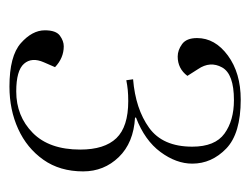

<svg xmlns="http://www.w3.org/2000/svg" viewBox="-80 -798 517 396"><g transform="rotate(90 178.0 -600.5)"><path d="M318 -739Q318 -706 294 -673.5Q270 -641 223 -623V-621Q275 -618 304.5 -587.5Q334 -557 334 -514Q334 -466 310 -432Q286 -398 246.5 -380Q207 -362 159 -362Q96 -362 69.5 -385.5Q43 -409 43 -435Q43 -458 54 -466Q65 -474 76 -474Q100 -474 119 -456L109 -433Q98 -408 112 -392Q126 -376 169 -376Q220 -376 254.5 -410Q289 -444 289 -508Q289 -558 265.5 -582.5Q242 -607 189 -607Q176 -607 166 -606Q156 -605 146 -603L144 -617Q205 -622 244 -650Q283 -678 283 -739Q283 -786 256 -805.5Q229 -825 187 -825Q133 -825 119.5 -800.5Q106 -776 123 -751L137 -729Q122 -709 97 -709Q84 -709 71.5 -718Q59 -727 59 -749Q59 -786 95 -812.5Q131 -839 186 -839Q256 -839 287 -809Q318 -779 318 -739Z"/></g></svg>

Font: Literata 72pt ExtraLight
Style: Italic
Weight: 200
Italic angle: -2°
Designer: Latin by Veronika Burian and Jose Scaglione. Greek by Irene Vlachou. Cyrillic by Vera Evstafieva
Foundry: TypeTogether
Version: Version 3.002